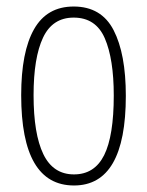

<svg xmlns="http://www.w3.org/2000/svg" viewBox="-20 -559 452 589"><path d="M366 -265Q366 10 207 10Q45 10 45 -267Q45 -400 84.5 -469.5Q124 -539 206 -539Q291 -539 328.5 -466.5Q366 -394 366 -265ZM83 -267Q83 -148 113 -86Q143 -24 207 -24Q270 -24 299.5 -83Q329 -142 329 -266Q329 -378 301.5 -441.5Q274 -505 206 -505Q141 -505 112 -443.5Q83 -382 83 -267Z"/></svg>

Font: Noto Sans Gujarati UI ExtraCondensed ExtraLight
Style: Regular
Weight: 200
Width: 2
Designer: Jelle Bosma - Monotype Design Team, Universal Thirst
Foundry: Monotype Imaging Inc.
Version: Version 2.106; ttfautohint (v1.8.4.7-5d5b)